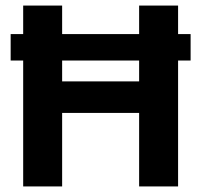

<svg xmlns="http://www.w3.org/2000/svg" viewBox="-20 -670 723 690"><path d="M63.3 0H203.3V-264.2H480V0H620V-452.5H665V-547.5H620V-650H480V-547.5H203.3V-650H63.3V-547.5H18.3V-452.5H63.3ZM203.3 -377.5V-452.5H480V-377.5Z"/></svg>

Font: Familjen Grotesk GF
Style: Bold
Weight: 700
Designer: Anders Wikstroem, Jonas Baeckman, Matilda Gysing, Kristian Moeller
Foundry: Familjen STHLM AB
Version: Version 2.000; Beta; Release 4; Build 6